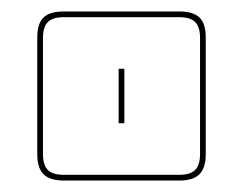

<svg xmlns="http://www.w3.org/2000/svg" viewBox="-20 -305 424 335"><path d="M339 -36Q339 -12 328 -1Q317 10 293 10H91Q67 10 56 -1Q45 -12 45 -36V-239Q45 -264 56 -274.5Q67 -285 91 -285H293Q317 -285 328 -274.5Q339 -264 339 -239ZM293 0Q312 0 320.5 -8.5Q329 -17 329 -36V-239Q329 -258 320.5 -266.5Q312 -275 293 -275H91Q72 -275 63.5 -266.5Q55 -258 55 -239V-36Q55 -17 63.5 -8.5Q72 0 91 0ZM187 -90V-185H197V-90Z"/></svg>

Font: Bungee Outline
Style: Regular
Weight: 400
Designer: David Jonathan Ross
Foundry: David Jonathan Ross
Version: Version 1.000;PS 1.0;hotconv 1.0.72;makeotf.lib2.5.5900